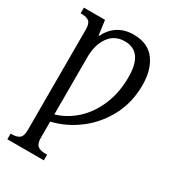

<svg xmlns="http://www.w3.org/2000/svg" viewBox="-226 -843 1080 1203"><g transform="rotate(30 313.5 -242.0)"><path d="M22 199H31Q66 199 85 184.5Q104 170 104 127V-601Q104 -644 86.5 -658.5Q69 -673 34 -673H25V-714H178L192 -609H196Q254 -724 381 -724Q484 -724 535 -656Q586 -588 586 -476Q586 -351 532 -249Q478 -147 389.5 -80.5Q301 -14 199 10V127Q199 170 218 184.5Q237 199 272 199H286V240H22ZM485 -476Q485 -660 354 -660Q280 -660 239.5 -602.5Q199 -545 199 -456V-42Q280 -66 344.5 -125Q409 -184 447 -274Q485 -364 485 -476Z"/></g></svg>

Font: Noto Serif Narrow
Style: Regular
Weight: 400
Width: 4
Designer: Monotype Design Team
Foundry: Monotype Imaging Inc.
Version: Version 1.001